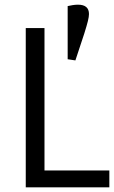

<svg xmlns="http://www.w3.org/2000/svg" viewBox="-20 -800 487 820"><path d="M90 0V-680H170V-72H447V0ZM302 -542 269 -547V-774Q278 -776 289.5 -778Q301 -780 313 -780Q360 -780 360 -740Q360 -729 355.5 -710.5Q351 -692 340 -657Z"/></svg>

Font: Imprima
Style: Regular
Weight: 400
Designer: Eduardo Tunni
Foundry: Eduardo Tunni
Version: Version 1.002; ttfautohint (v1.8.4.7-5d5b);gftools[0.9.23]